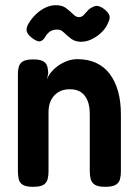

<svg xmlns="http://www.w3.org/2000/svg" viewBox="-20 -711 530 740"><path d="M107 9Q80 9 67.5 1Q55 -7 52 -21Q49 -35 49 -51V-426Q49 -441 52.5 -454Q56 -467 68.5 -474.5Q81 -482 108 -482Q132 -482 144 -476Q156 -470 160 -461Q164 -452 164.5 -443Q165 -434 166 -430L161 -404Q165 -418 176.5 -432Q188 -446 204 -457.5Q220 -469 239 -476Q258 -483 279 -483Q319 -483 350.5 -468.5Q382 -454 403 -426Q424 -398 435 -359Q446 -320 446 -270V-50Q446 -34 442.5 -20.5Q439 -7 426.5 1Q414 9 386 9Q358 9 345.5 1Q333 -7 329.5 -21Q326 -35 326 -51V-271Q326 -302 317.5 -323Q309 -344 292.5 -355.5Q276 -367 249 -367Q223 -367 205 -356Q187 -345 177 -325.5Q167 -306 167 -279V-50Q167 -34 163.5 -20.5Q160 -7 148 1Q136 9 107 9ZM195 -691Q220 -691 235 -679.5Q250 -668 261.5 -656.5Q273 -645 284 -645Q295 -645 302.5 -653Q310 -661 318.5 -670.5Q327 -680 338 -684Q346 -689 355.5 -688Q365 -687 376 -680Q396 -666 401 -653.5Q406 -641 397 -624Q390 -605 373 -588Q356 -571 335 -560.5Q314 -550 292 -550Q270 -550 254.5 -561.5Q239 -573 227 -585Q215 -597 201 -597Q182 -597 170.5 -588Q159 -579 152 -565Q145 -555 135.5 -552Q126 -549 107 -562Q86 -577 83 -590.5Q80 -604 91 -622Q102 -640 118.5 -656Q135 -672 155 -681.5Q175 -691 195 -691Z"/></svg>

Font: Fredoka SemiCondensed Medium
Style: Regular
Weight: 500
Width: 4
Designer: Ben Nathan
Foundry: Milena B. Brandão, Ben Nathan
Version: Version 2.001